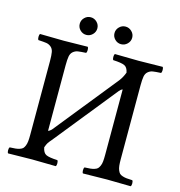

<svg xmlns="http://www.w3.org/2000/svg" viewBox="-116 -904 943 1008"><g transform="rotate(15 355.0 -399.5)"><path d="M409.2 -719.2Q395 -733.4 395 -752.9Q395 -772.5 409.2 -786.6Q423.3 -800.8 442.9 -800.8Q462.4 -800.8 476.8 -786.6Q491.2 -772.5 491.2 -752.9Q491.2 -733.4 476.8 -719.2Q462.4 -705.1 442.9 -705.1Q423.3 -705.1 409.2 -719.2ZM220.2 -719.2Q206.1 -733.4 206.1 -752.9Q206.1 -772.5 220.2 -786.6Q234.4 -800.8 253.9 -800.8Q273.4 -800.8 287.6 -786.6Q301.8 -772.5 301.8 -752.9Q301.8 -733.4 287.6 -719.2Q273.4 -705.1 253.9 -705.1Q234.4 -705.1 220.2 -719.2ZM598.1 -122.1Q598.1 -100.6 599.6 -86.7Q601.1 -72.8 605.5 -62.3Q609.9 -51.8 615.2 -46.4Q620.6 -41 631.8 -37.4Q643.1 -33.7 654.1 -32.7Q665 -31.7 685.1 -30.8Q689.5 -26.4 689.5 -14.4Q689.5 -2.4 685.1 2Q585.4 0 556.2 0Q523.4 0 425.8 2Q421.4 -2.4 421.4 -14.4Q421.4 -26.4 425.8 -30.8Q445.8 -31.7 456.8 -32.7Q467.8 -33.7 479.2 -37.4Q490.7 -41 495.8 -46.4Q501 -51.8 505.6 -62Q510.3 -72.3 511.7 -86.4Q513.2 -100.6 513.2 -122.1V-478Q503.9 -475.1 495.6 -464.8L222.2 -125L213.9 -115.2Q208 -107.9 205.8 -104.5Q203.6 -101.1 200 -93.8Q196.3 -86.4 193.8 -78.1Q199.2 -48.8 216.1 -40.8Q232.9 -32.7 277.8 -30.8Q282.2 -26.4 282.2 -14.4Q282.2 -2.4 277.8 2Q178.2 0 148.9 0Q116.7 0 19 2Q14.6 -2.4 14.6 -14.4Q14.6 -26.4 19 -30.8Q39.1 -31.7 50 -32.7Q61 -33.7 72.3 -37.4Q83.5 -41 88.9 -46.4Q94.2 -51.8 98.6 -62.3Q103 -72.8 104.5 -86.7Q106 -100.6 106 -122.1V-522.9Q106 -554.7 102.8 -571.8Q99.6 -588.9 88.1 -598.4Q76.7 -607.9 62.7 -610.1Q48.8 -612.3 19 -613.8Q14.6 -618.2 14.6 -630.4Q14.6 -642.6 19 -647Q118.7 -645 147.9 -645Q180.2 -645 277.8 -647Q282.2 -642.6 282.2 -630.4Q282.2 -618.2 277.8 -613.8Q248 -612.3 234.1 -610.1Q220.2 -607.9 208.7 -598.4Q197.3 -588.9 194.1 -571.8Q190.9 -554.7 190.9 -522.9V-167Q198.2 -168 208.5 -178.2L483.4 -520Q499.5 -540.5 509.8 -568.4Q504.4 -596.2 487.5 -604Q470.7 -611.8 425.8 -613.8Q421.4 -618.2 421.4 -630.4Q421.4 -642.6 425.8 -647Q525.4 -645 555.2 -645Q587.4 -645 685.1 -647Q689.5 -642.6 689.5 -630.4Q689.5 -618.2 685.1 -613.8Q655.3 -612.3 641.4 -610.1Q627.4 -607.9 616 -598.4Q604.5 -588.9 601.3 -571.8Q598.1 -554.7 598.1 -522.9Z"/></g></svg>

Font: Linux Libertine G
Style: Regular
Weight: 400
Designer: Philipp H. Poll
Foundry: Philipp H. Poll
Version: Version 4.7.5